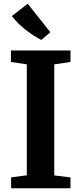

<svg xmlns="http://www.w3.org/2000/svg" viewBox="-20 -1015 439 1035"><path d="M124.5 -70V-668L39 -681V-743H360V-681L272.5 -668V-69.5L360 -58.5V0H40V-59ZM202 -800Q184 -809 162.5 -822.8Q141 -836.5 119.2 -853.5Q97.5 -870.5 78 -889.8Q58.5 -909 44 -928.5L129.5 -995L251.5 -841L203 -800Z"/></svg>

Font: Merriweather 20pt
Style: Bold
Weight: 700
Version: Version 2.100